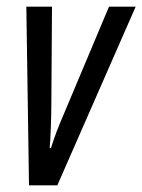

<svg xmlns="http://www.w3.org/2000/svg" viewBox="-20 -556 427 576"><path d="M67 0H152L387 -536H307L169 -208Q159 -185 150 -161.5Q141 -138 133 -112H129Q131 -132 132.5 -173.5Q134 -215 134 -239L136 -536H59Z"/></svg>

Font: Noto Sans UI Condensed
Style: Italic
Weight: 400
Width: 3
Italic angle: -12°
Designer: Monotype Design Team
Foundry: Monotype Imaging Inc.
Version: Version 1.901